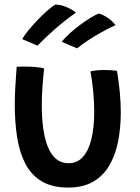

<svg xmlns="http://www.w3.org/2000/svg" viewBox="-20 -818 629 864"><path d="M387 -496.5Q396.5 -499.5 413.8 -501.2Q431 -503 447.5 -503Q462 -503 479 -502Q496 -501 506.5 -499Q514 -453 518.8 -405.8Q523.5 -358.5 523.5 -312.5Q523.5 -243 511.5 -181.8Q499.5 -120.5 472.2 -73.8Q445 -27 399.5 -0.5Q354 26 286.5 26Q213.5 26 166.5 -2.8Q119.5 -31.5 93.5 -82.5Q67.5 -133.5 57 -201Q46.5 -268.5 46.5 -346Q46.5 -388 49.2 -431.8Q52 -475.5 55 -517.5Q65.5 -518.5 81.8 -518.5Q98 -518.5 111 -518Q129.5 -517.5 148.2 -515.5Q167 -513.5 178.5 -510Q174 -468.5 171 -426.2Q168 -384 168 -343.5Q168 -262.5 181 -204.2Q194 -146 220.5 -114.8Q247 -83.5 288.5 -83.5Q327.5 -83.5 353 -111.8Q378.5 -140 391.2 -192Q404 -244 404 -315Q404 -359.5 399.5 -406.2Q395 -453 387 -496.5ZM228.5 -797.5Q248.5 -797 267 -790.8Q285.5 -784.5 299.8 -776.2Q314 -768 321.5 -761Q299 -745.5 275.5 -727Q252 -708.5 229.2 -688.8Q206.5 -669 186 -649.5Q165.5 -630 149 -612.5L80 -642Q89 -658.5 106.8 -680.2Q124.5 -702 146.2 -725Q168 -748 189.8 -767.2Q211.5 -786.5 228.5 -797.5ZM426 -757Q442 -752.5 457.2 -742.8Q472.5 -733 484 -722.5Q495.5 -712 499.5 -704.5Q469.5 -691.5 435.8 -672.5Q402 -653.5 373 -634.2Q344 -615 327 -600.5L257.5 -630Q271 -647 293 -667Q315 -687 340.2 -705.8Q365.5 -724.5 388.2 -738.5Q411 -752.5 426 -757Z"/></svg>

Font: Grandstander Thin Medium
Style: Regular
Weight: 500
Version: Version 1.200